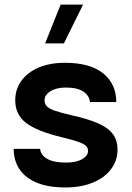

<svg xmlns="http://www.w3.org/2000/svg" viewBox="-20 -811 576 836"><path d="M244 -791 176.4 -621.9H258.1L341.7 -791ZM262.2 -537.6Q196.9 -537.6 148.3 -516.8Q99.7 -496 73 -459.1Q46.3 -422.1 46.3 -373.9Q46.3 -312.9 92.5 -276.6Q138.6 -240.3 250.7 -213Q297.7 -201.8 321.9 -193Q346.2 -184.3 354.8 -175.5Q363.3 -166.7 363.3 -153.9Q363.3 -132.6 337.5 -117.8Q311.7 -103.1 267.5 -103.1Q213.2 -103.1 185.2 -119.6Q157.3 -136.2 154.6 -162.7H39.7Q39.7 -111.6 65 -73.9Q90.3 -36.2 140.4 -15.5Q190.5 5.2 264.6 5.2Q333.2 5.2 384.4 -16Q435.5 -37.2 463.6 -74.5Q491.7 -111.9 491.7 -160Q491.7 -198.8 472.5 -225.9Q453.3 -252.9 409.6 -272.9Q365.8 -292.8 292.4 -309Q243.8 -320.2 218.2 -329.2Q192.6 -338.2 183.3 -348.8Q174 -359.3 174 -374.5Q174 -397.5 199.5 -413.7Q225.1 -429.8 267.1 -429.8Q316.7 -429.8 343 -412.2Q369.3 -394.6 371.6 -366.5H486.3Q486.3 -444.8 429.7 -491.2Q373 -537.6 262.2 -537.6Z"/></svg>

Font: Estedad VF
Style: Regular
Weight: 100
Designer: Amin Abedi
Version: Version 7.3